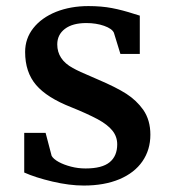

<svg xmlns="http://www.w3.org/2000/svg" viewBox="-20 -587 549 619"><path d="M127 -158.7 146.5 -84.5Q152.3 -74.2 169.2 -64.9Q186 -55.7 209 -49.8Q231.4 -43.9 255.9 -43.9Q309.1 -43.9 333.5 -64Q357.9 -84 357.9 -121.6Q357.9 -146.5 342.5 -165.8Q327.1 -185.1 294.9 -202.6Q259.8 -221.2 210 -241.2Q131.3 -272 96.2 -313.2Q61 -354.5 61 -419.4Q61 -462.9 87.4 -496.3Q113.8 -529.8 160.6 -548.8Q207.5 -567.4 265.1 -567.4Q307.1 -567.4 340.6 -561Q374 -554.7 413.1 -542L430.7 -536.6V-413.1H368.2L347.2 -481.4Q341.3 -494.6 315.7 -503.7Q290 -512.7 258.3 -512.7Q213.9 -512.7 189.2 -493.9Q164.6 -475.1 164.6 -443.8Q164.6 -395 214.8 -367.7Q235.8 -356 274.9 -339.8L293.9 -331.5Q354.5 -305.7 387.2 -284.7Q419.9 -263.7 441.9 -232.9Q464.8 -199.7 464.8 -152.8Q464.8 -104 439.2 -66.9Q413.6 -29.8 365.2 -9.3Q316.4 11.2 250 11.2Q203.6 11.2 148.9 -1.7Q94.2 -14.6 58.1 -30.8V-158.7Z"/></svg>

Font: Merriweather
Style: Regular
Weight: 400
Designer: Eben Sorkin
Foundry: Eben Sorkin
Version: Version 1.584; ttfautohint (v1.8.1)